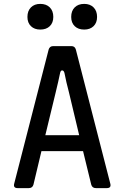

<svg xmlns="http://www.w3.org/2000/svg" viewBox="-20 -967 640 987"><path d="M71 0Q47 0 53 -23L230 -712Q235 -730 254 -730H347Q365 -730 370 -712L547 -23Q553 0 529 0H473Q454 0 449 -18L407 -190H193L152 -18Q147 0 128 0ZM213 -272H387L335 -490Q327 -519 321.5 -544Q316 -569 312 -589Q309 -604 300.5 -605Q292 -606 289 -592Q285 -572 279 -546Q273 -520 266 -491ZM413 -815Q382 -815 364 -832.5Q346 -850 346 -880Q346 -911 364 -929Q382 -947 413 -947Q443 -947 461 -929Q479 -911 479 -880Q479 -850 461 -832.5Q443 -815 413 -815ZM187 -815Q157 -815 139 -832.5Q121 -850 121 -880Q121 -911 139 -929Q157 -947 187 -947Q218 -947 236 -929Q254 -911 254 -880Q254 -850 236 -832.5Q218 -815 187 -815Z"/></svg>

Font: Pitagon Sans Mono Medium
Style: Regular
Weight: 500
Monospace: yes
Designer: Travis Tran
Foundry: Pitagon
Version: Version 1.001; ttfautohint (v1.8.4.7-5d5b);gftools[0.9.26]